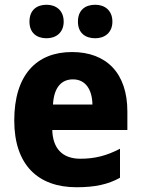

<svg xmlns="http://www.w3.org/2000/svg" viewBox="-20 -778 594 808"><path d="M104 -687C104 -640 134 -617 176 -617C216 -617 248 -641 248 -687C248 -734 216 -758 176 -758C134 -758 104 -735 104 -687ZM308 -687C308 -640 338 -617 381 -617C421 -617 453 -641 453 -687C453 -734 421 -758 381 -758C338 -758 308 -735 308 -687ZM283 -559C133 -559 40 -462 40 -271C40 -84 140 10 302 10C380 10 435 -2 485 -30V-152C429 -123 380 -110 318 -110C242 -110 202 -154 200 -231H516V-309C516 -470 428 -559 283 -559ZM287 -444C340 -444 368 -401 369 -338H203C207 -412 240 -444 287 -444Z"/></svg>

Font: Noto Sans Arabic UI SmCn XBd
Style: Regular
Weight: 800
Width: 4
Designer: Monotype Design Team, Nadine Chahine and Nizar Qandah
Foundry: Monotype Imaging Inc.
Version: Version 2.010